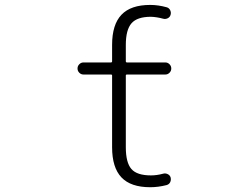

<svg xmlns="http://www.w3.org/2000/svg" viewBox="-20 -784 1040 792"><path d="M662.1 -526.4Q671.9 -526.4 679.2 -519Q686.5 -511.7 686.5 -501.5Q686.5 -491.2 679.2 -483.9Q671.9 -476.6 662.1 -476.6H503.9Q499 -476.6 499 -472.7V-176.8Q499 -113.3 522 -86.9Q544.9 -60.5 602.5 -60.5Q627 -60.5 652.3 -67.4Q662.1 -70.3 671.4 -65.9Q680.7 -61.5 683.6 -52.7Q686.5 -42 682.1 -32.7Q677.7 -23.4 667 -20.5Q632.8 -11.7 599.6 -11.7Q519.5 -11.7 481 -52.2Q442.4 -92.8 442.4 -176.8V-472.7Q442.4 -476.6 437.5 -476.6H324.2Q314.5 -476.6 307.1 -483.9Q299.8 -491.2 299.8 -501.5Q299.8 -511.7 307.1 -519Q314.5 -526.4 324.2 -526.4H437.5Q442.4 -526.4 442.4 -531.2V-598.6Q442.4 -682.6 481 -723.1Q519.5 -763.7 599.6 -763.7Q632.8 -763.7 668 -753.9Q677.7 -751 682.1 -741.7Q686.5 -732.4 683.6 -722.7Q680.7 -712.9 671.4 -708.5Q662.1 -704.1 652.3 -707Q627 -713.9 602.5 -714.8Q545.9 -714.8 522.5 -688Q499 -661.1 499 -598.6V-531.2Q499 -526.4 503.9 -526.4Z"/></svg>

Font: Rounded-L Mgen+ 1m light
Style: Regular
Weight: 200
Designer: [Source Han Sans]
Ryoko NISHIZUKA  (kana & ideographs); Paul D. Hunt (Latin, Greek & Cyrillic); Wenlong ZHANG  (bopomofo
Version: Version 1.059.20150602